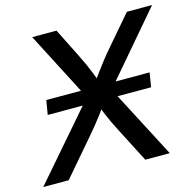

<svg xmlns="http://www.w3.org/2000/svg" viewBox="-129 -837 962 946"><g transform="rotate(-15 352.0 -364.0)"><path d="M90.3 -337.4 102.5 -410.2H629.4L617.7 -337.4ZM-22.9 0 334.5 -413.1 320.8 -330.6 115.7 -727.5H239.7L312 -583Q327.1 -552.7 338.1 -528.3Q349.1 -503.9 358.6 -480.2Q368.2 -456.5 378.4 -428.7H355Q375.5 -456.5 392.8 -480.2Q410.2 -503.9 429.4 -528.6Q448.7 -553.2 474.6 -583L598.6 -727.5H727.1L392.6 -335.9L405.8 -416L622.6 0H497.6L407.7 -174.8Q393.6 -202.1 383.3 -223.6Q373 -245.1 364.3 -266.4Q355.5 -287.6 345.2 -313.5H366.2Q347.7 -287.6 331.5 -266.4Q315.4 -245.1 297.9 -223.6Q280.3 -202.1 256.8 -174.8L106.9 0Z"/></g></svg>

Font: Inter 20pt Medium
Style: Italic
Weight: 500
Italic angle: -9.3988°
Version: Version 4.001;git-66647c0bb